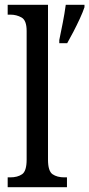

<svg xmlns="http://www.w3.org/2000/svg" viewBox="-20 -780 372 800"><path d="M12 0V-41H23Q53 -41 72 -54Q91 -67 91 -115V-651Q91 -695 70 -707Q49 -719 23 -719H12V-760H180V-115Q180 -67 199 -54Q218 -41 248 -41H259V0ZM227 -613Q234 -647 241.5 -685Q249 -723 254 -760H332V-750Q325 -729 312.5 -702Q300 -675 286 -648Q272 -621 260 -600H227Z"/></svg>

Font: Noto Serif Sinhala Condensed
Style: Regular
Weight: 400
Width: 3
Designer: Jelle Bosma - Monotype Design Team
Foundry: Monotype Imaging Inc.
Version: Version 2.007; ttfautohint (v1.8.4.7-5d5b)